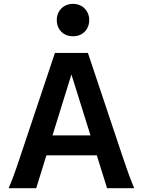

<svg xmlns="http://www.w3.org/2000/svg" viewBox="-20 -992 765 1012"><path d="M256.8 -278.3H457L356.4 -599.6ZM490.2 -173.3H224.6L170.9 0H25.4Q31.7 -14.6 38.3 -30.8Q44.9 -46.9 52.2 -66.9Q59.6 -86.9 68.4 -112.8Q77.1 -138.7 88.9 -173.3L269.5 -712.9H443.4L624 -173.3Q635.7 -139.2 644.5 -113.3Q653.3 -87.4 660.9 -67.1Q668.5 -46.9 674.8 -30.8Q681.2 -14.6 687.5 0H544.4ZM279.3 -886.2Q279.3 -904.8 285.6 -920.4Q292 -936 303.5 -947.5Q314.9 -959 330.6 -965.3Q346.2 -971.7 364.7 -971.7Q383.3 -971.7 398.9 -965.3Q414.6 -959 426 -947.5Q437.5 -936 443.8 -920.4Q450.2 -904.8 450.2 -886.2Q450.2 -867.2 443.8 -851.6Q437.5 -835.9 426 -824.5Q414.6 -813 398.9 -806.9Q383.3 -800.8 364.7 -800.8Q346.2 -800.8 330.6 -806.9Q314.9 -813 303.5 -824.5Q292 -835.9 285.6 -851.6Q279.3 -867.2 279.3 -886.2Z"/></svg>

Font: Andika New Basic
Style: Bold
Weight: 700
Designer: Victor Gaultney, Annie Olsen, Pablo Ugerman
Foundry: SIL International
Version: Version 5.500; ttfautohint (v1.8.3)